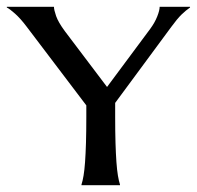

<svg xmlns="http://www.w3.org/2000/svg" viewBox="-45 -545 579 565"><path d="M293.9 -201.2Q293.9 -157.2 294.9 -124.5Q295.9 -91.8 297.6 -68.1Q299.3 -44.4 302 -28.3Q304.7 -12.2 308.1 -2V0H194.8V-2Q198.2 -12.2 200.9 -28.3Q203.6 -44.4 205.3 -68.1Q207 -91.8 208 -124.5Q209 -157.2 209 -201.2V-234.9L33.2 -466.8Q15.6 -490.2 -0.5 -504.6Q-16.6 -519 -24.9 -522.9V-524.9H113.8Q113.8 -516.1 120.1 -497.8Q126.5 -479.5 146 -453.1L270 -289.1L397 -460Q410.6 -478.5 417.7 -496.6Q424.8 -514.6 424.8 -524.9H514.2V-522.9Q502 -514.6 489 -502Q476.1 -489.3 459 -465.8L293.9 -242.2Z"/></svg>

Font: Marcellus SC
Style: Regular
Weight: 400
Designer: Astigmatic (AOETI)
Foundry: Astigmatic (AOETI)
Version: Version 1.001